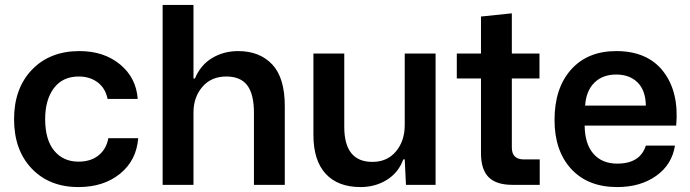

<svg xmlns="http://www.w3.org/2000/svg" viewBox="-20 -749 2795 778"><path d="M298 9Q180 9 108.5 -66Q37 -141 37 -266Q37 -391 109.5 -466.5Q182 -542 302 -542Q401 -542 466.5 -488Q532 -434 538 -348H416Q407 -392 375.5 -415.5Q344 -439 299 -439Q234 -439 198.5 -392Q163 -345 163 -266Q163 -183 199.5 -138.5Q236 -94 298 -94Q348 -94 379.5 -119.5Q411 -145 419 -189H540Q533 -99 466.5 -45Q400 9 298 9Z M639 0V-729H764V-431H770Q792 -485 839 -513.5Q886 -542 945 -542Q1032 -542 1083 -488Q1134 -434 1134 -319V0H1009V-292Q1009 -367 982 -403Q955 -439 897 -439Q836 -439 800 -397Q764 -355 764 -293V0Z M1441 9Q1349 9 1299.5 -45Q1250 -99 1250 -202V-532H1375V-235Q1375 -93 1489 -93Q1549 -93 1584.5 -135.5Q1620 -178 1620 -242V-532H1745V0H1625L1620 -103H1614Q1595 -50 1548 -20.5Q1501 9 1441 9Z M2056 0Q1991 0 1960 -31Q1929 -62 1929 -128V-431H1831V-532H1929V-682L2054 -695V-532H2166V-431H2054V-151Q2054 -103 2103 -103H2167V0Z M2481 9Q2362 9 2294.5 -64.5Q2227 -138 2227 -263Q2227 -392 2294 -467Q2361 -542 2477 -542Q2604 -542 2668 -459Q2732 -376 2720 -240H2349Q2350 -165 2385 -125.5Q2420 -86 2481 -86Q2574 -86 2597 -159H2715Q2703 -82 2639 -36.5Q2575 9 2481 9ZM2351 -321H2597Q2596 -383 2563.5 -415Q2531 -447 2477 -447Q2422 -447 2388.5 -414Q2355 -381 2351 -321Z"/></svg>

Font: Mona Sans SemiBold
Style: Regular
Weight: 600
Designer: Deni Anggara
Foundry: GitHub
Version: Version 2.000;Glyphs 3.2.3 (3260)